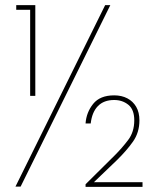

<svg xmlns="http://www.w3.org/2000/svg" viewBox="-20 -724 633 745"><path d="M40 0 388 -704H408L60 0ZM97 -352V-686H43V-704H117V-352ZM312 -245Q315 -288 341.5 -321Q368 -354 423 -354Q452 -354 474 -342.5Q496 -331 508.5 -309.5Q521 -288 521 -257Q521 -210 496 -174.5Q471 -139 432 -101L336 -9L331 -17H533V1H312V-9L426 -122Q453 -149 477 -180.5Q501 -212 501 -257Q501 -299 478 -317.5Q455 -336 423 -336Q383 -336 360 -312.5Q337 -289 332 -245Z"/></svg>

Font: Poppins Variable
Style: Regular
Weight: 100
Designer: Jonny Pinhorn
Foundry: Indian Type Foundry
Version: Version 6.000